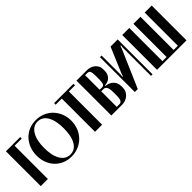

<svg xmlns="http://www.w3.org/2000/svg" viewBox="102 -1213 1931 1931"><g transform="rotate(-45 1068.0 -247.5)"><path d="M34 -495H237V-473H135V0H34Z M467 -505Q521 -505 567 -485.5Q613 -466 646 -431.5Q679 -397 698 -350.5Q717 -304 717 -249Q717 -194 698 -146.5Q679 -99 645 -64Q611 -29 564.5 -9.5Q518 10 464 10Q411 10 366.5 -9Q322 -28 289.5 -62Q257 -96 239 -143Q221 -190 221 -245Q221 -302 239.5 -349.5Q258 -397 290.5 -431.5Q323 -466 368 -485.5Q413 -505 467 -505ZM470 -482Q405 -482 367 -419Q329 -356 329 -247Q329 -138 366.5 -75.5Q404 -13 470 -13Q536 -13 572.5 -74.5Q609 -136 609 -247Q609 -358 572.5 -420Q536 -482 470 -482Z M994 -473H907V0H806V-473H719V-495H994Z M1309 -364Q1309 -337 1300 -318Q1291 -299 1277.5 -286.5Q1264 -274 1248 -268Q1232 -262 1217 -260L1206 -259V-252L1217 -251Q1234 -249 1252 -241Q1270 -233 1284.5 -219.5Q1299 -206 1308.5 -186Q1318 -166 1318 -139V-115Q1318 -88 1307 -67Q1296 -46 1278.5 -31Q1261 -16 1239 -8Q1217 0 1194 0H1038V-496H1186Q1208 -496 1230 -489Q1252 -482 1269.5 -468.5Q1287 -455 1298 -434.5Q1309 -414 1309 -387ZM1172 -266Q1193 -266 1201 -284Q1209 -302 1209 -347V-395Q1209 -440 1200.5 -456.5Q1192 -473 1172 -473H1138V-266ZM1218 -155Q1218 -203 1205.5 -223.5Q1193 -244 1172 -244H1138V-23H1178Q1196 -23 1207 -40Q1218 -57 1218 -105Z M1624 -496V0H1602V-400L1605 -430L1598 -431L1588 -401L1414 0H1372V-496H1395V-227L1392 -197L1399 -196L1408 -225L1523 -496Z M1688 -495H1788V-23H1847V-495H1947V-23H2007V-495H2107V0H1688Z"/></g></svg>

Font: Moniqa Extra Bold Narrow Heading
Style: Regular
Weight: 800
Width: 4
Designer: Rajesh Rajput
Foundry: Rajesh Rajput
Version: Version 1.000;December 15, 2022;FontCreator 14.0.0.2794 32-b